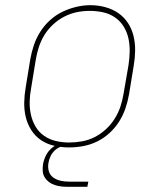

<svg xmlns="http://www.w3.org/2000/svg" viewBox="-20 -561 640 741"><path d="M246 8Q217 8 189 1.5Q161 -5 138.5 -20Q116 -35 101 -58.5Q86 -82 79.5 -109Q73 -136 73.5 -165Q74 -194 79 -223L97 -333Q102 -361 111 -387.5Q120 -414 135.5 -438.5Q151 -463 173 -483Q195 -503 221 -515.5Q247 -528 274.5 -534.5Q302 -541 329 -541Q358 -541 386 -533.5Q414 -526 436.5 -510.5Q459 -495 474 -472Q489 -449 495.5 -421.5Q502 -394 501.5 -365Q501 -336 496 -307L478 -197Q473 -169 464 -142.5Q455 -116 439.5 -91.5Q424 -67 402 -47Q380 -27 354 -14.5Q328 -2 300.5 3Q273 8 246 8ZM246 -11Q271 -11 296.5 -15.5Q322 -20 345.5 -32Q369 -44 389 -62.5Q409 -81 423 -103.5Q437 -126 445 -150.5Q453 -175 457 -200L476 -310Q480 -336 480.5 -362.5Q481 -389 475.5 -413.5Q470 -438 457 -459Q444 -480 423.5 -494Q403 -508 378 -513.5Q353 -519 326 -519Q301 -519 276.5 -514Q252 -509 228.5 -497Q205 -485 185 -466.5Q165 -448 151.5 -426Q138 -404 130 -379.5Q122 -355 118 -330L100 -220Q95 -194 94.5 -168Q94 -142 99.5 -117.5Q105 -93 117.5 -72Q130 -51 150 -37Q170 -23 195 -17Q220 -11 246 -11ZM242 160Q229 160 216 158.5Q203 157 191 153Q179 149 169 141.5Q159 134 152.5 123.5Q146 113 145 100Q144 87 146 73Q149 56 157 39.5Q165 23 179 11Q193 -1 210.5 -6Q228 -11 246 -11L244 0Q230 0 216.5 4.5Q203 9 192 19Q181 29 175 42Q169 55 167 68Q164 85 168.5 100Q173 115 185.5 124Q198 133 213.5 136.5Q229 140 246 140H321L317 160Z"/></svg>

Font: Iosevka Curly Slab ThExObl
Style: Regular
Weight: 100
Width: 7
Italic angle: -9°
Monospace: yes
Designer: Belleve Invis
Foundry: Belleve Invis
Version: Version 11.1.0; ttfautohint (v1.8.3)